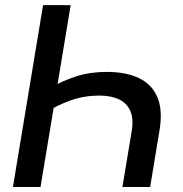

<svg xmlns="http://www.w3.org/2000/svg" viewBox="-20 -748 732 768"><path d="M407.2 -460.4Q482.9 -460.4 534.9 -436Q586.9 -411.6 609.4 -359.9Q631.8 -308.1 617.7 -224.6L580.6 0H469.7L506.3 -220.7Q515.1 -271 501.7 -303Q488.3 -335 456.3 -350.3Q424.3 -365.7 377 -365.7Q317.9 -365.7 263.4 -346.7Q209 -327.6 162.1 -297.4L177.7 -394Q229 -424.8 284.7 -442.6Q340.3 -460.4 407.2 -460.4ZM262.7 -727.5 142.1 0H31.7L152.3 -727.5Z"/></svg>

Font: Inter 20pt Medium
Style: Italic
Weight: 500
Italic angle: -9.3988°
Version: Version 4.001;git-66647c0bb